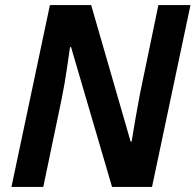

<svg xmlns="http://www.w3.org/2000/svg" viewBox="-20 -734 768 754"><path d="M176 -714H338L493 -178H497L501 -203Q504 -223 513.5 -277Q523 -331 530 -367L602 -714H728L577 0H420L259 -549H255Q254 -543 244 -473Q234 -403 222 -345L150 0H25Z"/></svg>

Font: Noto Sans Display
Style: Bold Italic
Weight: 700
Italic angle: -12°
Designer: Monotype Design team
Foundry: Monotype Imaging Inc.
Version: Version 1.000